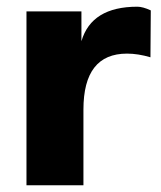

<svg xmlns="http://www.w3.org/2000/svg" viewBox="-20 -553 479 573"><path d="M430 -522 429 -382Q392 -393 359 -393Q229 -393 229 -226V0H59V-519H223V-430Q253 -533 390 -533Q406 -533 430 -522Z"/></svg>

Font: Almarai ExtraBold
Style: Regular
Weight: 800
Designer: Boutros International 2019
Foundry: Created by Boutros International 2019
Version: Version 1.10